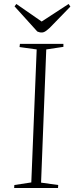

<svg xmlns="http://www.w3.org/2000/svg" viewBox="-20 -943 373 963"><path d="M164 -695 78 -707 80 -723H298V-708L212 -695L186 -27L272 -15L271 0H51L52 -15L137 -28ZM53 -911 62 -923 189 -835 324 -923 333 -910 230 -804Q218 -793 208.5 -786.5Q199 -780 189 -780Q182 -780 177 -781.5Q172 -783 167 -785Z"/></svg>

Font: Literata 60pt ExtraLight
Style: Italic
Weight: 250
Italic angle: -2°
Designer: Latin by Veronika Burian and Jose Scaglione. Greek by Irene Vlachou. Cyrillic by Vera Evstafieva
Foundry: TypeTogether
Version: Version 3.103;gftools[0.9.29]